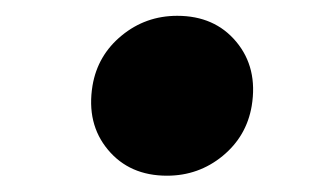

<svg xmlns="http://www.w3.org/2000/svg" viewBox="-20 -503 393 238"><path d="M187 -285.2Q140.6 -285.2 113.8 -317.4Q86.9 -349.6 94.7 -397Q101.1 -434.6 130.9 -459Q160.6 -483.4 199.7 -483.4Q246.1 -483.4 272.9 -451.2Q299.8 -418.9 292 -371.6Q285.6 -334 255.9 -309.6Q226.1 -285.2 187 -285.2Z"/></svg>

Font: Inter Tight Black
Style: Italic
Weight: 900
Italic angle: -9.39999°
Designer: Rasmus Andersson
Foundry: rsms
Version: Version 3.004; ttfautohint (v1.8.4.7-5d5b)